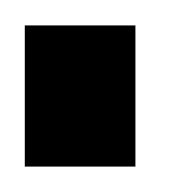

<svg xmlns="http://www.w3.org/2000/svg" viewBox="-26 -448 142 151"><path d="M-6.5 -317H80.5V-428H-6.5Z"/></svg>

Font: League Gothic SemiCondensed
Style: Regular
Weight: 400
Width: 4
Designer: The League of Moveable Type
Version: Version 1.600; ttfautohint (v1.8.3)